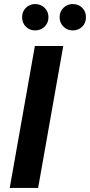

<svg xmlns="http://www.w3.org/2000/svg" viewBox="-20 -927 444 947"><path d="M28 0 152 -700H292L168 0ZM153 -777Q126 -777 107.5 -795.5Q89 -814 89 -842Q89 -870 107.5 -888.5Q126 -907 153 -907Q181 -907 200 -888.5Q219 -870 219 -842Q219 -814 200 -795.5Q181 -777 153 -777ZM339 -777Q312 -777 293 -795.5Q274 -814 274 -842Q274 -870 293 -888.5Q312 -907 339 -907Q367 -907 385.5 -888.5Q404 -870 404 -842Q404 -814 385.5 -795.5Q367 -777 339 -777Z"/></svg>

Font: DM Sans 9pt ExtraBold
Style: Italic
Weight: 800
Italic angle: -10°
Version: Version 4.004;gftools[0.9.30]